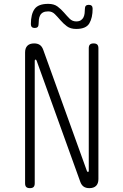

<svg xmlns="http://www.w3.org/2000/svg" viewBox="-20 -965 640 995"><path d="M110 -693Q110 -716 122 -728Q134 -740 157 -740Q175 -740 186.5 -732Q198 -724 204 -707L430 -80Q431 -77 432.5 -75.5Q434 -74 436 -74Q438 -74 439 -75.5Q440 -77 440 -80V-715Q440 -728 446 -734Q452 -740 465 -740Q478 -740 484 -734Q490 -728 490 -715V-37Q490 -14 478 -2Q466 10 443 10Q425 10 413.5 2Q402 -6 396 -23L170 -650Q169 -653 167.5 -654.5Q166 -656 164 -656Q162 -656 161 -654.5Q160 -653 160 -650V-15Q160 -2 154 4Q148 10 135 10Q122 10 116 4Q110 -2 110 -15ZM180 -840Q180 -830 175 -825Q170 -820 160 -820Q150 -820 145 -825Q140 -830 140 -840Q140 -891 159 -918Q178 -945 230 -945Q260 -945 278.5 -931Q297 -917 312 -899.5Q327 -882 341 -868Q355 -854 375 -854Q390 -854 399 -860Q408 -866 412.5 -875Q417 -884 418.5 -896Q420 -908 420 -920Q420 -930 425 -935Q430 -940 440 -940Q450 -940 455 -935Q460 -930 460 -920Q460 -873 443 -844Q426 -815 375 -815Q345 -815 326.5 -829Q308 -843 293 -860.5Q278 -878 264 -892Q250 -906 230 -906Q213 -906 203 -900.5Q193 -895 188 -885.5Q183 -876 181.5 -864Q180 -852 180 -840Z"/></svg>

Font: Maple Mono Thin
Style: Regular
Weight: 250
Monospace: yes
Designer: subframe7536
Version: Version 7.000